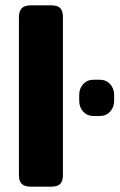

<svg xmlns="http://www.w3.org/2000/svg" viewBox="-20 -700 449 720"><path d="M51 -43V-636Q51 -658 61.5 -669Q72 -680 96 -680H171Q196 -680 206 -669.5Q216 -659 216 -636V-43Q216 -21 206 -10.5Q196 0 171 0H96Q72 0 61.5 -10.5Q51 -21 51 -43ZM277 -322V-344Q277 -368 292 -384.5Q307 -401 331 -401H354Q378 -401 393 -384.5Q408 -368 408 -344V-322Q408 -298 393 -281.5Q378 -265 354 -265H331Q307 -265 292 -281.5Q277 -298 277 -322Z"/></svg>

Font: Mitr Medium
Style: Regular
Weight: 500
Designer: Thanarat Vachiruckul
Foundry: Cadson Demak
Version: Version 1.002